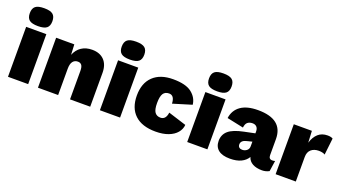

<svg xmlns="http://www.w3.org/2000/svg" viewBox="-57 -1260 3231 1806"><g transform="rotate(20 1558.5 -356.5)"><path d="M37 -633Q37 -681 63 -702Q89 -723 150 -723Q211 -723 237 -702Q263 -681 263 -633Q263 -586 237 -565Q211 -544 150 -544Q89 -544 63 -565Q37 -586 37 -633ZM251 0H49V-500H251Z M872 -338V0H670V-284Q670 -325 657 -342Q644 -359 619 -359Q587 -359 569 -335.5Q551 -312 551 -263V0H349V-500H531L536 -397Q558 -452 602 -481Q646 -510 708 -510Q785 -510 828.5 -465Q872 -420 872 -338Z M957 -633Q957 -681 983 -702Q1009 -723 1070 -723Q1131 -723 1157 -702Q1183 -681 1183 -633Q1183 -586 1157 -565Q1131 -544 1070 -544Q1009 -544 983 -565Q957 -586 957 -633ZM1171 0H969V-500H1171Z M1772 -347 1585 -290Q1582 -371 1528 -371Q1488 -371 1469.5 -342.5Q1451 -314 1451 -248Q1451 -182 1470.5 -155.5Q1490 -129 1527 -129Q1581 -129 1590 -202L1771 -145Q1768 -102 1738.5 -66.5Q1709 -31 1655.5 -10.5Q1602 10 1528 10Q1392 10 1320 -57.5Q1248 -125 1248 -250Q1248 -374 1319 -442Q1390 -510 1518 -510Q1645 -510 1704.5 -463.5Q1764 -417 1772 -347Z M1831 -633Q1831 -681 1857 -702Q1883 -723 1944 -723Q2005 -723 2031 -702Q2057 -681 2057 -633Q2057 -586 2031 -565Q2005 -544 1944 -544Q1883 -544 1857 -565Q1831 -586 1831 -633ZM2045 0H1843V-500H2045Z M2681 -115 2665 -8Q2632 10 2594 10Q2537 10 2499.5 -10.5Q2462 -31 2450 -71Q2428 -33 2383.5 -11.5Q2339 10 2272 10Q2196 10 2156.5 -21.5Q2117 -53 2117 -112Q2117 -175 2162 -214Q2207 -253 2312 -274L2418 -296V-315Q2418 -344 2403 -360Q2388 -376 2361 -376Q2331 -376 2312 -360.5Q2293 -345 2289 -307L2123 -342Q2134 -422 2195.5 -466Q2257 -510 2368 -510Q2618 -510 2618 -311V-151Q2618 -111 2653 -111Q2670 -111 2681 -115ZM2418 -167V-213L2363 -199Q2311 -186 2311 -147Q2311 -128 2322.5 -118Q2334 -108 2353 -108Q2379 -108 2398.5 -123.5Q2418 -139 2418 -167Z M3117 -498 3098 -331Q3089 -338 3072 -342Q3055 -346 3035 -346Q2988 -346 2959 -320.5Q2930 -295 2930 -246V0H2728V-500H2909L2915 -383Q2933 -444 2970 -477Q3007 -510 3064 -510Q3099 -510 3117 -498Z"/></g></svg>

Font: Work Sans ExtraBold
Style: Regular
Weight: 800
Designer: Wei Huang
Foundry: Wei Huang
Version: Version 1.500